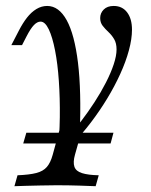

<svg xmlns="http://www.w3.org/2000/svg" viewBox="-20 -446 513 652"><path d="M175 83.1Q182.3 17.7 183.1 -47.6Q183.9 -112.9 179.8 -171.4Q175.8 -229.8 166.9 -275Q158.1 -320.2 145.6 -346.4Q133.1 -372.6 117.7 -372.6Q106.5 -372.6 95.2 -360.9Q83.9 -349.2 70.2 -322.6L54.8 -292.7H18.5L44.4 -342.7Q57.3 -367.7 71.8 -386.3Q86.3 -404.8 103.6 -415.3Q121 -425.8 140.3 -425.8Q179.8 -425.8 206.5 -377.4Q233.1 -329 244.8 -233.1Q256.5 -137.1 250.8 6.5L219.4 45.2ZM29 186.3 39.5 149.2Q79.8 147.6 103.2 141.5Q126.6 135.5 139.1 121Q151.6 106.5 158.9 79.8L200 -70.2L229 21.8L258.1 -4L234.7 79Q227.4 104.8 232.7 120.2Q237.9 135.5 258.5 141.9Q279 148.4 315.3 149.2L304.8 186.3Q284.7 185.5 248.8 184.3Q212.9 183.1 171.8 183.1Q144.4 183.1 116.5 183.9Q88.7 184.7 66.1 185.1Q43.5 185.5 29 186.3ZM227.4 41.9 208.9 19.4Q232.3 -4 255.6 -34.7Q279 -65.3 300.8 -98.8Q322.6 -132.3 339.5 -165.3Q356.5 -198.4 366.1 -227.4Q375.8 -256.5 375.8 -278.2Q375.8 -299.2 367.7 -312.9Q359.7 -326.6 348.4 -337.1Q337.1 -347.6 328.6 -358.5Q320.2 -369.4 320.2 -384.7Q320.2 -401.6 332.3 -413.7Q344.4 -425.8 366.1 -425.8Q395.2 -425.8 411.7 -404Q428.2 -382.3 428.2 -345.2Q428.2 -313.7 417.7 -275Q407.3 -236.3 388.3 -194.8Q369.4 -153.2 344 -111.3Q318.5 -69.4 288.7 -30.2Q258.9 8.9 227.4 41.9ZM58.9 41.1 69.4 4.8H365.3L355.6 41.1Z"/></svg>

Font: Playfair 9pt
Style: Italic
Weight: 400
Italic angle: -15.6°
Designer: Claus Eggers Sørensen
Foundry: Claus Eggers Sørensen
Version: Version 2.001;gftools[0.9.30]